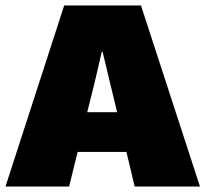

<svg xmlns="http://www.w3.org/2000/svg" viewBox="-30 -680 749 700"><path d="M461 0 431 -126H253L222 0H-10L204 -660H484L699 0ZM288 -271H397L344 -491H341L315 -379Z"/></svg>

Font: Elaine Sans Black
Style: Regular
Weight: 900
Designer: Wei Huang
Foundry: Wei Huang
Version: Version 2.001;December 24, 2019;FontCreator 12.0.0.2547 64-b